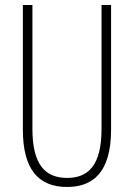

<svg xmlns="http://www.w3.org/2000/svg" viewBox="-20 -734 533 764"><path d="M422 -218V-714H384V-221C384 -73 329 -26 247 -26C160 -26 109 -79 109 -221V-714H71V-218C71 -60 133 10 247 10C348 10 422 -46 422 -218Z"/></svg>

Font: Noto Sans Georgian ExtraCondensed ExtraLight
Style: Regular
Weight: 200
Width: 2
Designer: Monotype Design Team, Akaki Razmadze
Foundry: Google LLC
Version: Version 2.005